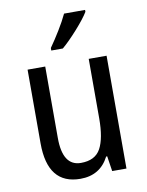

<svg xmlns="http://www.w3.org/2000/svg" viewBox="-87 -828 688 900"><g transform="rotate(-10 257.5 -378.0)"><path d="M281 -766Q265 -732 240.5 -692Q216 -652 192 -618V-606H247Q279 -633 321 -680Q363 -727 381 -757V-766ZM358 -537V-254Q358 -159 332 -111Q306 -63 238 -63Q151 -63 151 -197V-537H67V-186Q67 10 223 10Q317 10 359 -72H364L375 0H443V-537Z"/></g></svg>

Font: Noto Sans Display SemiCondensed
Style: Regular
Weight: 400
Width: 4
Designer: Monotype Design team
Foundry: Monotype Imaging Inc.
Version: 1.000